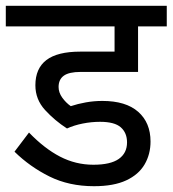

<svg xmlns="http://www.w3.org/2000/svg" viewBox="-30 -642 595 662"><path d="M315 -222Q285 -222 255 -216Q225 -210 201 -199Q159 -226 125.5 -262.5Q92 -299 92 -348Q92 -406 130 -435Q168 -464 247 -464H365V-551H-10V-622H545V-551H446V-394H248Q208 -394 190 -381Q172 -368 172 -342Q172 -323 184.5 -305.5Q197 -288 214 -276Q238 -284 266 -289Q294 -294 323 -294Q404 -294 446.5 -256.5Q489 -219 489 -154Q489 -110 468.5 -75Q448 -40 405 -20Q362 0 294 0Q208 0 140.5 -33.5Q73 -67 20 -119L70 -185Q123 -130 177 -102Q231 -74 292 -74Q351 -74 379.5 -94Q408 -114 408 -151Q408 -184 386.5 -203Q365 -222 315 -222Z"/></svg>

Font: lhindi85
Style: Book
Weight: 400
Designer: Jelle Bosma - Monotype Design Team
Foundry: Monotype Imaging Inc.
Version: Version 2.003